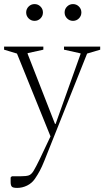

<svg xmlns="http://www.w3.org/2000/svg" viewBox="-43 -678 510 939"><path d="M41 241Q20 241 14.5 234.5Q9 228 9 212V190L15 184H59Q84 184 97 180Q110 176 121 158Q132 140 152 99L204 -11L40 -416L-23 -435V-450H169V-435L92 -418V-415L226 -72H229L351 -414V-417L270 -435V-450H447V-435L383 -416L174 108Q162 138 151.5 157.5Q141 177 128 196Q113 218 89.5 229.5Q66 241 41 241ZM126 -576Q109 -576 97 -588Q85 -600 85 -617Q85 -634 97 -646Q109 -658 126 -658Q143 -658 155 -646Q167 -634 167 -617Q167 -600 155 -588Q143 -576 126 -576ZM314 -576Q297 -576 285 -588Q273 -600 273 -617Q273 -634 285 -646Q297 -658 314 -658Q331 -658 343 -646Q355 -634 355 -617Q355 -600 343 -588Q331 -576 314 -576Z"/></svg>

Font: Spectral ExtraLight
Style: Regular
Weight: 275
Designer: Jean-Baptiste Levee
Foundry: Production Type
Version: Version 2.001